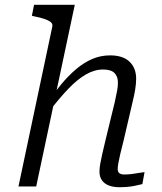

<svg xmlns="http://www.w3.org/2000/svg" viewBox="-20 -778 675 801"><path d="M57 0H131L292 -758H122L113 -712L122 -710Q148 -705 165.5 -699Q183 -693 192 -685.5Q201 -678 198 -666ZM496 -193 533 -352Q540 -380 544 -404.5Q548 -429 548 -450Q548 -494 520.5 -520.5Q493 -547 439 -547Q400 -547 365 -532Q330 -517 297.5 -489.5Q265 -462 234 -424.5Q203 -387 172 -342L185 -313Q228 -369 265.5 -408Q303 -447 338.5 -467.5Q374 -488 410 -488Q443 -488 457.5 -473.5Q472 -459 472 -433Q472 -417 468.5 -399Q465 -381 459 -353L423 -205Q413 -164 407 -137.5Q401 -111 398 -93.5Q395 -76 395 -62Q395 -40 405.5 -25.5Q416 -11 434.5 -4Q453 3 478 3Q496 3 513 1.5Q530 0 545.5 -3.5Q561 -7 574 -10L583 -60Q573 -59 559 -56.5Q545 -54 529.5 -52Q514 -50 498 -50Q485 -50 478 -55.5Q471 -61 471 -73Q471 -81 473.5 -96Q476 -111 481.5 -134.5Q487 -158 496 -193Z"/></svg>

Font: Roboto Serif Light
Style: Italic
Weight: 300
Italic angle: -10°
Version: Version 1.007